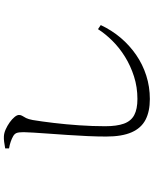

<svg xmlns="http://www.w3.org/2000/svg" viewBox="84 -876 831 1040"><g transform="rotate(-90 500.0 -356.5)"><path d="M215.6 -723.5V-744.4Q235.6 -748 251.6 -750.1Q267.5 -752.2 280.9 -751.4Q298.8 -750.6 318.7 -741.7Q338.5 -732.9 356.4 -720.2Q374.2 -707.5 385.5 -693.9Q396.8 -680.4 396.8 -669.5Q396.8 -659.1 391.4 -651Q386.1 -642.9 380 -631Q374 -619.2 369.4 -595.3Q361.5 -547.9 353.7 -482.1Q345.8 -416.4 340.8 -343.7Q335.8 -271 335.8 -203Q335.8 -139.7 349.8 -101.2Q363.7 -62.7 396.2 -45.4Q428.7 -28.1 483.4 -28.1Q547.6 -28.1 605.3 -46.6Q662.9 -65 711.7 -95.3Q760.6 -125.5 798.5 -163.8Q836.4 -202 861.6 -241.7L883.7 -226.7Q855.9 -167.7 815 -119.2Q774 -70.8 722.4 -35.2Q670.7 0.4 610.1 19.8Q549.5 39.2 483.1 39.2Q415.8 39.2 370.6 15.7Q325.4 -7.9 302.7 -60Q279.9 -112.1 279.9 -197.3Q279.9 -243.8 282.3 -297.6Q284.7 -351.4 288.4 -405.3Q292.2 -459.2 295.5 -507.3Q298.8 -555.4 301.2 -591.4Q303.6 -627.4 303.6 -644.5Q303.6 -672.1 298.7 -683.5Q293.8 -694.9 280.6 -701.8Q269.2 -708.5 252.1 -714.4Q234.9 -720.4 215.6 -723.5Z"/></g></svg>

Font: Noto Serif TC
Style: Regular
Weight: 200
Designer: Ryoko NISHIZUKA 西塚涼子 (kana & ideographs); Frank Grießhammer (Latin, Greek & Cyrillic); Wenlong ZHANG 张文龙 (bopomofo); San
Foundry: Adobe
Version: Version 2.001;hotconv 1.1.0;makeotfexe 2.6.0